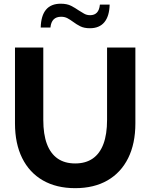

<svg xmlns="http://www.w3.org/2000/svg" viewBox="-20 -985 799 1020"><path d="M699.2 -732.4V-329.6Q699.2 -222.2 660.9 -145Q622.6 -67.9 551 -26.6Q479.5 14.6 379.4 14.6Q279.8 14.6 208 -26.6Q136.2 -67.9 97.9 -145Q59.6 -222.2 59.6 -329.6V-732.4H210V-348.1Q210 -271.5 229.2 -220.2Q248.5 -168.9 286.1 -142.8Q323.7 -116.7 379.4 -116.7Q435.1 -116.7 472.7 -142.8Q510.3 -168.9 529.5 -220.2Q548.8 -271.5 548.8 -348.1V-732.4ZM562.5 -960.4Q561 -898.9 534.4 -866.9Q507.8 -835 457.5 -835Q427.2 -835 406.7 -845.2Q386.2 -855.5 368.2 -869.1Q353.5 -879.9 338.9 -887.9Q324.2 -896 304.7 -896Q253.4 -896 248 -838.9H196.3Q199.7 -965.3 302.7 -965.3Q335.9 -965.3 357.7 -954.1Q379.4 -942.9 397.5 -930.2Q412.6 -920.4 426.8 -912.4Q440.9 -904.3 459 -904.3Q505.4 -904.3 510.7 -960.4Z"/></svg>

Font: Kumbh Sans
Style: Bold
Weight: 700
Version: Version 1.005